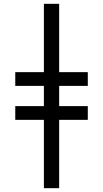

<svg xmlns="http://www.w3.org/2000/svg" viewBox="-20 -843 540 1006"><path d="M210 143H290V-215H440V-287H290V-393H440V-465H290V-823H210V-465H60V-393H210V-287H60V-215H210Z"/></svg>

Font: Iosevka SS09
Style: Regular
Weight: 400
Monospace: yes
Designer: Belleve Invis
Foundry: Belleve Invis
Version: Version 5.2.1; ttfautohint (v1.8.3)